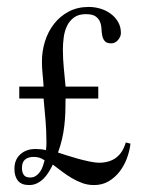

<svg xmlns="http://www.w3.org/2000/svg" viewBox="-20 -530 417 559"><path d="M359.9 -111.8Q357.4 -90.3 349.4 -68.8Q341.3 -47.4 328.1 -30.3Q314.9 -13.2 296.4 -2.2Q277.8 8.8 253.9 8.8Q235.8 8.8 220.2 3.2Q204.6 -2.4 189.9 -11Q175.3 -19.5 161.4 -30Q147.5 -40.5 133.8 -50.8Q128.9 -40.5 122.3 -29.8Q115.7 -19 107.4 -10.5Q99.1 -2 88.4 3.4Q77.6 8.8 64.9 8.8Q42.5 8.8 32.2 -3.9Q22 -16.6 22 -38.1Q22 -65.4 39.3 -80.8Q56.6 -96.2 83 -96.2Q90.3 -96.2 98.4 -95.5Q106.4 -94.7 113.8 -92.8Q114.7 -99.1 115 -105Q115.2 -110.8 115.2 -117.2Q115.2 -148.9 112.5 -180.2Q109.9 -211.4 106.9 -243.2H36.1V-277.8H106.9Q106 -295.9 104 -314.2Q102.1 -332.5 102.1 -351.1Q102.1 -381.3 111.1 -409.9Q120.1 -438.5 137.5 -460.7Q154.8 -482.9 180.2 -496.3Q205.6 -509.8 238.8 -509.8Q255.4 -509.8 272 -504.9Q288.6 -500 302 -490.2Q315.4 -480.5 323.7 -466.3Q332 -452.1 332 -434.1Q332 -423.3 323.7 -413.6Q315.4 -403.8 304.2 -403.8Q290.5 -403.8 285.2 -410.2Q279.8 -416.5 277.8 -425.8Q275.9 -435.1 275.4 -446.3Q274.9 -457.5 271 -466.8Q267.1 -476.1 258.1 -482.4Q249 -488.8 230 -488.8Q208.5 -488.8 195.3 -479Q182.1 -469.2 175 -454.3Q168 -439.5 165.5 -421.1Q163.1 -402.8 163.1 -386.2Q163.1 -358.9 165.8 -331.5Q168.5 -304.2 170.9 -277.8H266.1V-243.2H170.9Q170.9 -222.2 170.2 -202.4Q169.4 -182.6 167.2 -163.3Q165 -144 160.6 -125Q156.2 -106 148.9 -85.9Q159.2 -82.5 175 -77.4Q190.9 -72.3 208 -67.6Q225.1 -63 241.5 -59.6Q257.8 -56.2 268.1 -56.2Q329.1 -56.2 346.2 -115.2ZM109.9 -63Q96.7 -73.2 78.1 -73.2Q62.5 -73.2 53.2 -65.7Q43.9 -58.1 43.9 -41Q43.9 -28.8 49.1 -21Q54.2 -13.2 67.9 -13.2Q77.6 -13.2 84.7 -18.1Q91.8 -22.9 96.9 -30.5Q102.1 -38.1 105 -46.9Q107.9 -55.7 109.9 -63Z"/></svg>

Font: Scheherazade
Style: Regular
Weight: 400
Designer: SIL International
Foundry: SIL International
Version: Version 2.100 (build 932/914)